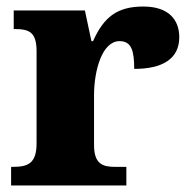

<svg xmlns="http://www.w3.org/2000/svg" viewBox="-20 -568 584 588"><path d="M14 0H367V-57H333C295 -57 268 -65 268 -124V-276C268 -353 293 -442 346 -442C383 -442 391 -412 391 -357C475 -357 529 -386 529 -454C529 -508 496 -548 419 -548C339 -548 298 -516 265 -442H260L240 -536H22V-479H25C69 -479 92 -470 92 -411V-129C92 -66 64 -57 19 -57H14Z"/></svg>

Font: Noto Serif Myanmar ExtraBold
Style: Regular
Weight: 800
Designer: Ben Mitchell and the Monotype Design Team
Foundry: Monotype Imaging Inc.
Version: Version 2.106